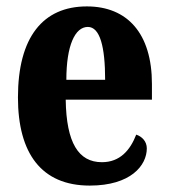

<svg xmlns="http://www.w3.org/2000/svg" viewBox="-20 -569 526 599"><path d="M260 10C388 10 438 -53 438 -106C438 -128 423 -143 405 -149C386 -100 354 -63 298 -63C225 -63 187 -123 185 -258H454V-307C454 -465 377 -549 251 -549C114 -549 36 -453 36 -265C36 -91 109 10 260 10ZM308 -320H187C187 -427 214 -485 254 -485C292 -485 308 -423 308 -320Z"/></svg>

Font: Noto Serif Georgian ExtraCondensed ExtraBold
Style: Regular
Weight: 800
Width: 2
Designer: Monotype Design Team, Akaki Razmadze
Foundry: Google LLC
Version: Version 2.003